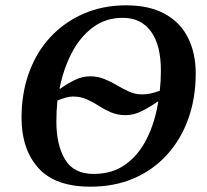

<svg xmlns="http://www.w3.org/2000/svg" viewBox="-20 -689 777 722"><path d="M320 13Q187 13 124 -57.5Q61 -128 61 -246Q61 -338 89 -415.5Q117 -493 169.5 -549.5Q222 -606 294.5 -637.5Q367 -669 454 -669Q542 -669 600.5 -636.5Q659 -604 687.5 -546Q716 -488 716 -413Q716 -320 688 -242Q660 -164 607.5 -106.5Q555 -49 482.5 -18Q410 13 320 13ZM332 -35Q403 -35 452.5 -71Q502 -107 532.5 -168.5Q563 -230 575 -306L573 -307Q546 -288 515 -272Q484 -256 452 -256Q422 -256 397.5 -266.5Q373 -277 351.5 -291Q330 -305 306.5 -315.5Q283 -326 255 -326Q241 -326 226 -321.5Q211 -317 196 -311Q192 -272 192 -232Q192 -144 224.5 -89.5Q257 -35 332 -35ZM204 -356 206 -355Q232 -374 261 -388Q290 -402 318 -402Q347 -402 372 -392Q397 -382 419.5 -368.5Q442 -355 465.5 -344.5Q489 -334 515 -334Q545 -334 581 -348Q585 -385 585 -424Q585 -520 547.5 -571Q510 -622 442 -622Q377 -622 328.5 -585.5Q280 -549 249 -488.5Q218 -428 204 -356Z"/></svg>

Font: STIX Two Text SemiBold
Style: Italic
Weight: 600
Italic angle: -12°
Designer: Ross Mills, John Hudson & Paul Hanslow, Tiro Typeworks Ltd; with prior portions MicroPress Inc. and Coen Hoffman, Elsevi
Foundry: Tiro Typeworks Ltd
Version: Version 2.13 b171